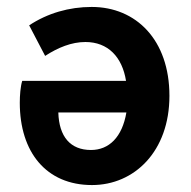

<svg xmlns="http://www.w3.org/2000/svg" viewBox="-20 -522 549 553"><path d="M245 11C367 11 468 -86 468 -246C468 -407 372 -502 244 -502C179 -502 117 -484 64 -449L110 -361C147 -385 186 -401 226 -401C291 -401 332 -358 343 -289H44C39 -273 37 -248 37 -226C37 -84 113 11 245 11ZM148 -198H344C332 -127 294 -90 242 -90C183 -90 150 -128 148 -198Z"/></svg>

Font: Source Sans Pro SemBd
Style: Regular
Weight: 700
Designer: Paul D. Hunt
Foundry: Adobe Systems Incorporated
Version: Version 2.020;PS 2.0;hotconv 1.0.86;makeotf.lib2.5.63406